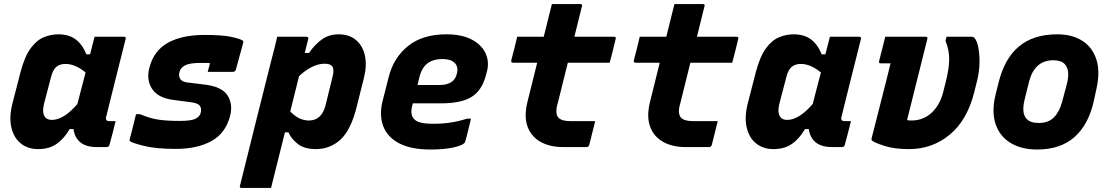

<svg xmlns="http://www.w3.org/2000/svg" viewBox="-20 -720 5440 940"><path d="M265 -552Q317 -552 350 -527.5Q383 -503 403 -454H421Q426 -473 431 -493Q436 -513 443 -540H587Q598 -540 595 -529Q571 -433 545.5 -332Q520 -231 500 -149Q494 -127 515 -127H546Q539 -98 531.5 -69Q524 -40 516 -11Q513 0 502 0H454Q401 0 373 -23.5Q345 -47 340 -88H321Q293 -40 256.5 -15Q220 10 167 10Q116 10 81.5 -18Q47 -46 35.5 -96.5Q24 -147 41 -214L81 -369Q101 -444 130 -483.5Q159 -523 194 -537.5Q229 -552 265 -552ZM203 -144Q214 -133 234 -133Q292 -133 359 -211Q369 -250 379 -288.5Q389 -327 399 -365Q377 -384 351.5 -395.5Q326 -407 301 -407Q274 -407 257 -393.5Q240 -380 231 -347L195 -210Q190 -189 191.5 -172Q193 -155 203 -144Z M982 -549Q1072 -549 1117 -538.5Q1162 -528 1170 -520Q1173 -517 1170 -508L1135 -380Q1132 -368 1118 -368H997L999 -376Q1002 -387 1004.5 -396Q1007 -405 1008 -411Q997 -412 985.5 -412Q974 -412 961 -412Q909 -412 886 -400Q863 -388 858 -365Q854 -346 863 -332.5Q872 -319 899 -316L981 -306Q1066 -296 1093.5 -253.5Q1121 -211 1107 -154Q1085 -68 1015.5 -29.5Q946 9 840 9Q743 9 683.5 -6Q624 -21 616 -29Q613 -32 615 -38Q624 -73 631.5 -102Q639 -131 646 -161H666Q709 -142 751 -135Q793 -128 860 -128Q917 -128 938 -139Q959 -150 963 -169Q968 -189 958 -202.5Q948 -216 911 -220L827 -231Q753 -241 724.5 -285Q696 -329 711 -387Q732 -471 801 -510Q870 -549 982 -549Z M1337 -540H1481Q1486 -540 1488.5 -536.5Q1491 -533 1489 -529Q1481 -496 1472 -461H1493Q1521 -502 1556 -527Q1591 -552 1637 -552Q1690 -552 1723 -524Q1756 -496 1766.5 -448Q1777 -400 1762 -340L1727 -200Q1699 -85 1648 -37.5Q1597 10 1526 10Q1473 10 1441 -13Q1409 -36 1392 -72H1375Q1358 -4 1341 64Q1324 132 1307 200H1163Q1151 200 1155 189Q1194 32 1233 -125Q1272 -282 1312 -439Q1320 -468 1326 -493Q1332 -518 1337 -540ZM1569 -408Q1538 -408 1505.5 -391.5Q1473 -375 1444 -347Q1433 -304 1422.5 -260.5Q1412 -217 1401 -174Q1426 -149 1448 -139.5Q1470 -130 1492 -130Q1555 -130 1574 -205L1609 -348Q1618 -384 1604 -398Q1594 -408 1569 -408Z M2166 -552Q2241 -552 2289.5 -526.5Q2338 -501 2357.5 -458.5Q2377 -416 2363 -366L2358 -348Q2338 -275 2287 -244.5Q2236 -214 2139 -214H2001L1999 -206Q1987 -162 2004 -141Q2015 -126 2039 -120Q2063 -114 2102 -114Q2150 -114 2189.5 -120.5Q2229 -127 2266 -139H2286Q2279 -112 2272.5 -84Q2266 -56 2258 -28Q2257 -23 2253 -19Q2241 -7 2197.5 2.5Q2154 12 2086 12Q1992 12 1934 -18.5Q1876 -49 1856 -103Q1836 -157 1853 -225L1883 -343Q1907 -438 1978 -495Q2049 -552 2166 -552ZM2147 -431Q2101 -431 2073 -410Q2045 -389 2033 -341L2024 -304H2136Q2166 -304 2188 -317Q2210 -330 2217 -360Q2225 -393 2206 -412Q2187 -431 2147 -431Z M2894 -127Q2886 -97 2879.5 -69Q2873 -41 2865 -11Q2862 0 2851 0H2736Q2671 0 2625.5 -26Q2580 -52 2562.5 -101Q2545 -150 2562 -220Q2574 -268 2586 -316.5Q2598 -365 2610 -413H2491Q2486 -413 2484 -416.5Q2482 -420 2483 -424Q2491 -455 2498 -482Q2505 -509 2512 -540H2642Q2650 -572 2657 -600Q2663 -626 2669.5 -650.5Q2676 -675 2682 -700H2821Q2833 -700 2829 -689Q2820 -652 2810.5 -614.5Q2801 -577 2792 -540H2986Q2998 -540 2994 -529Q2987 -498 2980 -471Q2973 -444 2965 -413H2760Q2748 -364 2735.5 -314.5Q2723 -265 2711 -216Q2695 -164 2715 -143Q2731 -127 2773 -127Z M3494 -127Q3486 -97 3479.5 -69Q3473 -41 3465 -11Q3462 0 3451 0H3336Q3271 0 3225.5 -26Q3180 -52 3162.5 -101Q3145 -150 3162 -220Q3174 -268 3186 -316.5Q3198 -365 3210 -413H3091Q3086 -413 3084 -416.5Q3082 -420 3083 -424Q3091 -455 3098 -482Q3105 -509 3112 -540H3242Q3250 -572 3257 -600Q3263 -626 3269.5 -650.5Q3276 -675 3282 -700H3421Q3433 -700 3429 -689Q3420 -652 3410.5 -614.5Q3401 -577 3392 -540H3586Q3598 -540 3594 -529Q3587 -498 3580 -471Q3573 -444 3565 -413H3360Q3348 -364 3335.5 -314.5Q3323 -265 3311 -216Q3295 -164 3315 -143Q3331 -127 3373 -127Z M3865 -552Q3917 -552 3950 -527.5Q3983 -503 4003 -454H4021Q4026 -473 4031 -493Q4036 -513 4043 -540H4187Q4198 -540 4195 -529Q4171 -433 4145.5 -332Q4120 -231 4100 -149Q4094 -127 4115 -127H4146Q4139 -98 4131.5 -69Q4124 -40 4116 -11Q4113 0 4102 0H4054Q4001 0 3973 -23.5Q3945 -47 3940 -88H3921Q3893 -40 3856.5 -15Q3820 10 3767 10Q3716 10 3681.5 -18Q3647 -46 3635.5 -96.5Q3624 -147 3641 -214L3681 -369Q3701 -444 3730 -483.5Q3759 -523 3794 -537.5Q3829 -552 3865 -552ZM3803 -144Q3814 -133 3834 -133Q3892 -133 3959 -211Q3969 -250 3979 -288.5Q3989 -327 3999 -365Q3977 -384 3951.5 -395.5Q3926 -407 3901 -407Q3874 -407 3857 -393.5Q3840 -380 3831 -347L3795 -210Q3790 -189 3791.5 -172Q3793 -155 3803 -144Z M4314 -540H4512Q4523 -540 4520 -529Q4499 -443 4477 -357Q4455 -271 4434 -185Q4430 -172 4427.5 -159.5Q4425 -147 4421 -132Q4426 -131 4431.5 -130.5Q4437 -130 4442 -130Q4500 -130 4541 -168Q4582 -206 4598 -270L4610 -318Q4627 -385 4627 -431Q4627 -477 4609 -520L4614 -540H4737Q4745 -540 4749 -536Q4762 -524 4769 -491Q4776 -458 4775.5 -413Q4775 -368 4762 -318L4750 -270Q4716 -132 4630 -61Q4544 10 4431 10Q4358 10 4309 -6Q4260 -22 4249 -32Q4246 -35 4247 -42Q4270 -134 4294 -226.5Q4318 -319 4340 -410H4292Q4281 -410 4284 -421Q4289 -442 4298 -476Q4307 -510 4314 -540Z M5156 -552Q5229 -552 5278.5 -520.5Q5328 -489 5347.5 -429.5Q5367 -370 5348 -285L5335 -225Q5309 -109 5240 -48.5Q5171 12 5058 12Q4980 12 4927 -20.5Q4874 -53 4854 -113.5Q4834 -174 4854 -256L4869 -316Q4898 -434 4969 -493Q5040 -552 5156 -552ZM5138 -425Q5090 -425 5060.5 -398Q5031 -371 5018 -320L4996 -231Q4980 -164 5007 -137Q5025 -118 5066 -118Q5113 -118 5140 -145.5Q5167 -173 5180 -222L5203 -308Q5221 -378 5192 -407Q5174 -425 5138 -425Z"/></svg>

Font: Recursive Mn Lnr St XBd
Style: Italic
Weight: 800
Italic angle: -15°
Monospace: yes
Version: Version 1.079;hotconv 1.0.112;makeotfexe 2.5.65598; ttfautoh